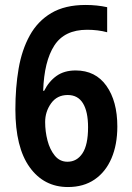

<svg xmlns="http://www.w3.org/2000/svg" viewBox="-20 -744 531 774"><path d="M42 -303Q42 -391 55 -467Q68 -543 100 -601Q132 -659 187 -691.5Q242 -724 325 -724Q371 -724 412 -715V-614Q375 -624 331 -624Q240 -624 199 -560.5Q158 -497 154 -378H158Q177 -416 208 -438Q239 -460 285 -460Q365 -460 409 -398Q453 -336 453 -234Q453 -161 429.5 -106Q406 -51 361.5 -20.5Q317 10 254 10Q157 10 99.5 -70Q42 -150 42 -303ZM252 -92Q290 -92 312.5 -126Q335 -160 335 -231Q335 -294 314.5 -327.5Q294 -361 253 -361Q210 -361 186 -327.5Q162 -294 162 -252Q162 -214 171.5 -177.5Q181 -141 201 -116.5Q221 -92 252 -92Z"/></svg>

Font: Noto Sans Georgian Condensed SemiBold
Style: Regular
Weight: 600
Width: 3
Designer: Monotype Design Team, Akaki Razmadze
Foundry: Google LLC
Version: Version 2.005; ttfautohint (v1.8.4.7-5d5b)